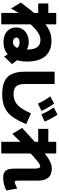

<svg xmlns="http://www.w3.org/2000/svg" viewBox="1035 -1890 930 3040"><g transform="rotate(90 1500.0 -370.0)"><path d="M645 40Q576 40 524.5 15Q473 -10 444 -55Q415 -100 415 -160Q415 -219 444.5 -264Q474 -309 526 -334.5Q578 -360 645 -360Q704 -360 757 -335Q810 -310 867 -252Q924 -194 995 -95L875 30Q830 -49 800 -97.5Q770 -146 747 -171.5Q724 -197 703 -206Q682 -215 655 -215Q617 -215 596 -202Q575 -189 575 -165Q575 -141 594.5 -125.5Q614 -110 645 -110Q683 -110 710 -136Q737 -162 751 -211Q765 -260 765 -330Q765 -439 728 -492Q691 -545 615 -545Q569 -545 522.5 -522.5Q476 -500 418 -444.5Q360 -389 280 -290L235 -280Q204 -232 173.5 -181Q143 -130 115 -80L20 -235Q106 -350 175.5 -432.5Q245 -515 303 -570.5Q361 -626 413.5 -659Q466 -692 517.5 -706Q569 -720 625 -720Q787 -720 871 -620.5Q955 -521 955 -330Q955 -215 918 -132Q881 -49 811.5 -4.5Q742 40 645 40ZM185 75V-510H35V-670H185V-795H365V75Z M1470 60Q1345 60 1266.5 23Q1188 -14 1151.5 -93.5Q1115 -173 1115 -300V-770H1310V-300Q1310 -203 1346.5 -161.5Q1383 -120 1470 -120Q1538 -120 1589 -146Q1640 -172 1684.5 -232Q1729 -292 1775 -395L1945 -320Q1902 -214 1856 -141Q1810 -68 1754.5 -24Q1699 20 1629.5 40Q1560 60 1470 60ZM1621 -505Q1597 -558 1569 -605Q1541 -652 1506 -701L1620 -762Q1655 -713 1683 -665Q1711 -617 1736 -563ZM1791 -559Q1768 -612 1741.5 -660Q1715 -708 1682 -758L1795 -815Q1829 -764 1855.5 -715.5Q1882 -667 1905 -612Z M2795 45Q2717 45 2683.5 5.5Q2650 -34 2650 -125V-451Q2650 -498 2640.5 -520Q2631 -542 2611 -542Q2599 -542 2580.5 -532Q2562 -522 2529 -495.5Q2496 -469 2441 -419Q2386 -369 2302 -289H2282Q2245 -250 2199.5 -203Q2154 -156 2100 -100L2005 -255Q2135 -376 2228.5 -459Q2322 -542 2387 -594.5Q2452 -647 2498 -675.5Q2544 -704 2579.5 -714.5Q2615 -725 2650 -725Q2745 -725 2792.5 -670Q2840 -615 2840 -505V-223Q2840 -186 2841.5 -167.5Q2843 -149 2847 -143.5Q2851 -138 2859 -138Q2873 -138 2899.5 -148.5Q2926 -159 2965 -178L2995 -5Q2950 19 2898 32Q2846 45 2795 45ZM2225 75V-510H2020V-670H2225V-795H2410V75Z"/></g></svg>

Font: M PLUS 1 Black
Style: Regular
Weight: 900
Designer: Coji Morishita
Foundry: UNDERFOREST DESIGN
Version: Version 1.001